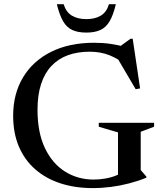

<svg xmlns="http://www.w3.org/2000/svg" viewBox="-20 -904 793 934"><path d="M664.5 -77 692 -45V-39.5Q651 -23 607.8 -11.8Q564.5 -0.5 520 5.2Q475.5 11 431 11Q345 11 273.8 -12.2Q202.5 -35.5 151 -80.8Q99.5 -126 71.8 -191.2Q44 -256.5 44 -341Q44 -447.5 92 -527.5Q140 -607.5 228.5 -651.8Q317 -696 438.5 -696Q481 -696 518 -690.5Q555 -685 594.5 -674.5L550 -668.5L615 -715.5H625.5L661.5 -474L640 -470L537.5 -644.5L598.5 -583.5Q557 -617.5 513.2 -635Q469.5 -652.5 416.5 -652.5Q357.5 -652.5 310.5 -635.5Q263.5 -618.5 230.2 -583.2Q197 -548 179.8 -495Q162.5 -442 162.5 -370Q162.5 -259 198.8 -183.2Q235 -107.5 297 -69Q359 -30.5 435.5 -30.5Q465.5 -30.5 494.2 -35.8Q523 -41 546.8 -51Q570.5 -61 586 -75L554 -21V-260L460.5 -287.5V-306.5H729.5V-287.5L664.5 -263ZM400 -811Q442.5 -811 470.8 -828.2Q499 -845.5 510 -883.5H543.5Q531 -830.5 513 -800.2Q495 -770 467.8 -757.8Q440.5 -745.5 400 -745.5Q359.5 -745.5 332.2 -757.8Q305 -770 287.2 -800.2Q269.5 -830.5 256.5 -883.5H290Q301 -845.5 329.2 -828.2Q357.5 -811 400 -811Z"/></svg>

Font: Newsreader 36pt Medium
Style: Regular
Weight: 500
Designer: Hugues Gentile
Foundry: Production Type
Version: Version 1.003